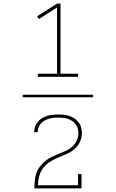

<svg xmlns="http://www.w3.org/2000/svg" viewBox="-20 -870 640 1060"><path d="M189 -446V-463H295V-829L195 -765L185 -780L295 -850H314V-463H411V-446ZM430 170H170Q170 149 172 127.5Q174 106 181 86Q188 66 201 49Q214 32 230.5 18.5Q247 5 266 -4Q285 -13 304.5 -21Q324 -29 343.5 -37.5Q363 -46 379 -60.5Q395 -75 404 -94.5Q413 -114 413 -135Q413 -156 403.5 -174Q394 -192 377 -203Q360 -214 340.5 -217.5Q321 -221 301 -221Q281 -221 262 -217.5Q243 -214 226 -204.5Q209 -195 198.5 -178Q188 -161 188 -142Q188 -141 188 -140.5Q188 -140 188 -140H169Q169 -140 169 -141Q169 -142 169 -143Q169 -166 181 -186Q193 -206 212.5 -218Q232 -230 255 -234Q278 -238 301 -238Q316 -238 332 -236.5Q348 -235 363 -230Q378 -225 391 -216Q404 -207 414 -194.5Q424 -182 428 -166.5Q432 -151 432 -135Q432 -110 421 -86.5Q410 -63 390.5 -46.5Q371 -30 347.5 -20Q324 -10 300.5 0Q277 10 255.5 23.5Q234 37 218.5 57.5Q203 78 196.5 103Q190 128 189 153H411V91H430ZM106 -333V-347H494V-333Z"/></svg>

Font: Iosevka Slab Thin Extended
Style: Regular
Weight: 100
Width: 7
Monospace: yes
Designer: Belleve Invis
Foundry: Belleve Invis
Version: Version 11.1.1; ttfautohint (v1.8.3)